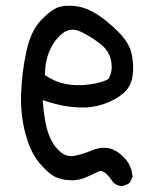

<svg xmlns="http://www.w3.org/2000/svg" viewBox="-20 -628 540 670"><path d="M403.3 21.5Q387.7 19.5 376 9.8Q343.8 -39.1 324.7 -29.8Q305.7 -20.5 280.3 -9.3Q254.9 2 225.1 1Q195.3 0 171.9 -11.2Q148.4 -22.5 117.2 -59.6Q85.9 -96.7 68.4 -163.1Q50.8 -229.5 53.7 -303.7Q56.6 -377.9 72.3 -449.7Q87.9 -521.5 125 -559.6Q162.1 -597.7 189.5 -604.5Q216.8 -611.3 251.5 -605.5Q286.1 -599.6 320.3 -577.1Q354.5 -554.7 392.6 -517.1Q430.7 -479.5 439.5 -439.5Q448.2 -399.4 442.4 -361.3Q436.5 -323.2 407.2 -299.8Q377.9 -276.4 337.9 -263.7Q297.9 -251 258.3 -252.9Q218.8 -254.9 188.5 -261.7Q158.2 -268.6 128.9 -278.3Q134.8 -204.1 147.5 -166Q160.2 -127.9 184.6 -103.5Q209 -79.1 237.8 -84Q266.6 -88.9 298.8 -102.5Q331.1 -116.2 358.9 -110.8Q386.7 -105.5 413.6 -77.6Q440.4 -49.8 442.4 -9.8L432.6 9.8Q418.9 19.5 403.3 21.5ZM358.4 -352.5Q374 -377.9 368.2 -413.1Q362.3 -448.2 334 -471.7Q305.7 -495.1 266.6 -515.1Q227.5 -535.2 197.8 -511.2Q168 -487.3 152.3 -449.2Q136.7 -411.1 136.7 -366.2Q169.9 -342.8 209 -335Q248 -327.1 293 -333.5Q337.9 -339.8 358.4 -352.5Z"/></svg>

Font: JasonHandwriting2
Style: Regular
Weight: 400
Version: Version 1.05.10